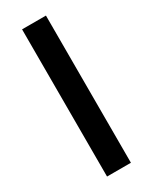

<svg xmlns="http://www.w3.org/2000/svg" viewBox="-193 -788 668 836"><g transform="rotate(-30 140.5 -370.0)"><path d="M200 -740V0H80V-740Z"/></g></svg>

Font: Pathway Extreme 72pt SemiBold
Style: Regular
Weight: 600
Designer: Eduardo Rodriguez Tunni
Foundry: Eduardo Rodriguez Tunni
Version: Version 1.001;gftools[0.9.26]